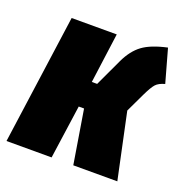

<svg xmlns="http://www.w3.org/2000/svg" viewBox="-117 -649 712 744"><g transform="rotate(20 239.0 -277.0)"><path d="M452.1 -554.2 490.2 -418Q464.8 -411.1 453.4 -398.4Q441.9 -385.7 424.8 -350.1L387.2 -271L444.8 0H263.2L227.1 -221.2H205.1L173.8 0H-12.2L62 -534.2H248L220.2 -328.1H242.2L294.9 -440.9Q317.9 -489.7 352.1 -514.9Q386.2 -540 452.1 -554.2Z"/></g></svg>

Font: Fira Sans Compressed Heavy
Style: Italic
Weight: 900
Width: 3
Italic angle: -8°
Designer: Carrois Corporate & Edenspiekermann AG
Foundry: Carrois Corporate GbR & Edenspiekermann AG
Version: Version 4.203;PS 004.203;hotconv 1.0.88;makeotf.lib2.5.64775